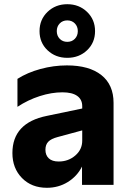

<svg xmlns="http://www.w3.org/2000/svg" viewBox="-20 -879 623 913"><path d="M39 -151Q39 -295 203 -328L371 -363V-374Q371 -406 347 -423Q323 -440 277 -440Q225 -440 169 -422Q113 -404 63 -371V-504Q110 -534 172.5 -551Q235 -568 298 -568Q404 -568 462 -522Q520 -476 520 -390V0H370V-87Q347 -41 302.5 -13.5Q258 14 203 14Q130 14 84.5 -32.5Q39 -79 39 -151ZM259 -111Q305 -111 338 -139.5Q371 -168 371 -210V-259L253 -227Q223 -219 209.5 -205Q196 -191 196 -167Q196 -141 212 -126Q228 -111 259 -111ZM168 -731Q168 -786 206 -822.5Q244 -859 300 -859Q356 -859 394 -822.5Q432 -786 432 -731Q432 -676 394 -640Q356 -604 300 -604Q244 -604 206 -640Q168 -676 168 -731ZM300 -680Q322 -680 336 -694.5Q350 -709 350 -731Q350 -753 336 -767.5Q322 -782 300 -782Q278 -782 264 -767.5Q250 -753 250 -731Q250 -709 264 -694.5Q278 -680 300 -680Z"/></svg>

Font: Application
Style: Bold
Weight: 700
Designer: Wei Huang
Foundry: Wei Huang
Version: Version 0.012